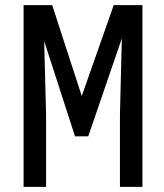

<svg xmlns="http://www.w3.org/2000/svg" viewBox="-20 -731 640 751"><path d="M184.1 -710.9 299.8 -355.5 424.8 -710.9H537.1V0H449.2V-283.7L456.5 -580.6L325.2 -197.8H273.4L152.8 -570.3L160.2 -283.7V0H72.3V-710.9Z"/></svg>

Font: Roboto Mono
Style: Regular
Weight: 400
Designer: Google
Version: Version 2.000985; 2015; ttfautohint (v1.3)